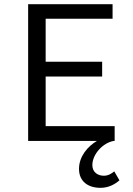

<svg xmlns="http://www.w3.org/2000/svg" viewBox="-20 -676 640 921"><path d="M462 225C500 225 530 209 553 189L528 146C515 157 499 167 478 167C450 167 423 151 423 116C423 63 475 8 526 0H530V-71H199V-309H470V-380H199V-586H520V-656H115V0H445C401 26 359 74 359 134C359 195 403 225 462 225Z"/></svg>

Font: Hasklig
Style: Regular
Weight: 400
Monospace: yes
Designer: Paul D. Hunt, Teo Tuominen
Foundry: Adobe Systems Incorporated
Version: Version 2.030;PS 1.0;hotconv 16.6.51;makeotf.lib2.5.65220